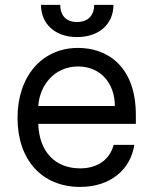

<svg xmlns="http://www.w3.org/2000/svg" viewBox="-20 -747 622 779"><path d="M305.4 11.4C431.1 11.4 510.7 -62.5 524.9 -159.1H441.1C425.4 -99.4 375.7 -63.9 305.4 -63.9C207 -63.9 139.2 -127.5 135.3 -244.3H531.2V-279.8C531.2 -483 410.5 -552.6 296.9 -552.6C149.1 -552.6 51.1 -436.1 51.1 -268.5C51.1 -100.9 147.7 11.4 305.4 11.4ZM135.3 -316.8C141 -401.6 201 -477.3 296.9 -477.3C387.8 -477.3 446 -409.1 446 -316.8ZM146.3 -727.3C146.3 -650.6 203.1 -596.6 292.6 -596.6C383.5 -596.6 440.3 -650.6 440.3 -727.3H362.2C362.2 -690.3 342.3 -657.7 292.6 -657.7C242.9 -657.7 224.4 -690.3 224.4 -727.3Z"/></svg>

Font: Magic Ui Pro
Style: Regular
Weight: 400
Designer: Stefan Endress, Andreas Faust
Version: Version 1.000;FEAKit 1.0